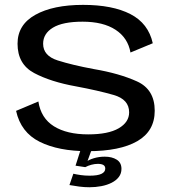

<svg xmlns="http://www.w3.org/2000/svg" viewBox="-20 -616 712 788"><path d="M340 4.5Q472.5 4.5 543.8 -36.8Q615 -78 615 -161.5Q615 -249 542 -282Q469 -315 365 -332.5Q276.5 -349 216.8 -368Q157 -387 157 -436.5Q157 -478 197.2 -502.5Q237.5 -527 319 -527Q403.5 -527 454.2 -493.8Q505 -460.5 515.5 -400.5L607 -438.5Q589 -520 515.5 -558Q442 -596 321 -596Q198 -596 125 -555.2Q52 -514.5 52 -436.5Q52 -352.5 120.2 -316.2Q188.5 -280 292 -261.5Q383 -244.5 446.5 -226.2Q510 -208 510 -155Q510 -114.5 467.2 -89.5Q424.5 -64.5 342 -64.5Q254.5 -64.5 201.2 -97.8Q148 -131 137.5 -199.5L46 -161Q65.5 -72.5 143 -34Q220.5 4.5 340 4.5ZM347 152.5Q372 152.5 395.8 148Q419.5 143.5 438.2 134Q457 124.5 467.8 110.2Q478.5 96 478.5 77Q478.5 51.5 459 39.2Q439.5 27 410 27Q386 27 364.8 33.5Q343.5 40 332.5 49L330 70Q341 64 355 60.2Q369 56.5 381.5 56.5Q396 56.5 404 61Q412 65.5 412 76Q412 90 396.2 97.5Q380.5 105 348 105Q328.5 105 311.2 102.5Q294 100 281 97L265 143.5Q284.5 147 305.5 149.8Q326.5 152.5 347 152.5ZM330 70 355.5 0H310.5L290 64Z"/></svg>

Font: Anybody SemiExpanded
Style: Regular
Weight: 400
Width: 6
Designer: Tyler Finck
Foundry: Etcetera Type Company
Version: Version 1.113;gftools[0.9.25]